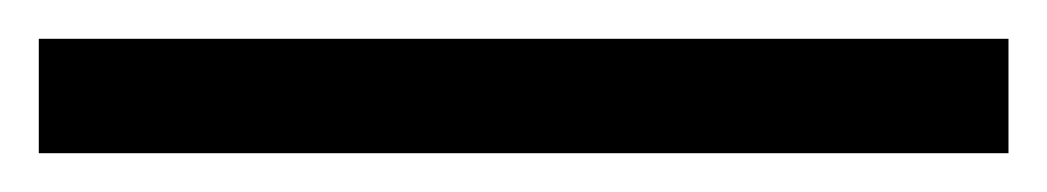

<svg xmlns="http://www.w3.org/2000/svg" viewBox="-20 51 540 99"><path d="M0 130V71H500V130Z"/></svg>

Font: Junicode
Style: Bold
Weight: 700
Designer: Peter S. Baker
Version: Version 2.100; ttfautohint (v1.8.4)